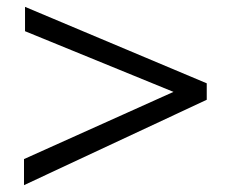

<svg xmlns="http://www.w3.org/2000/svg" viewBox="-20 -587 665 560"><path d="M50 -47V-123L486 -319L53 -496V-567L583 -344V-296Z"/></svg>

Font: Inconsolata Expanded
Style: Regular
Weight: 400
Width: 7
Monospace: yes
Designer: Raph Levien, Cyreal, Brenton Simpson
Foundry: Raph Levien, Cyreal, Google
Version: Version 3.100; ttfautohint (v1.8.4.7-5d5b)